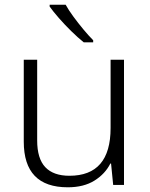

<svg xmlns="http://www.w3.org/2000/svg" viewBox="-20 -786 636 816"><path d="M507 -532V0H461L452 -91H449Q427 -47 381.5 -18.5Q336 10 268 10Q81 10 81 -184V-532H138V-189Q138 -112 172.5 -75.5Q207 -39 275 -39Q450 -39 450 -242V-532ZM259 -766Q271 -744 291.5 -716Q312 -688 334.5 -661Q357 -634 376 -615V-606H336Q311 -626 283 -653.5Q255 -681 230.5 -709Q206 -737 191 -758V-766Z"/></svg>

Font: Noto Sans Lao UI Light
Style: Regular
Weight: 300
Designer: Monotype Design Team
Foundry: Monotype Imaging Inc.
Version: Version 2.000; ttfautohint (v1.8.4.7-5d5b)